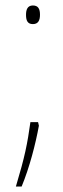

<svg xmlns="http://www.w3.org/2000/svg" viewBox="-20 -552 230 701"><path d="M75 -498C75 -478 80 -464 100 -464C119 -464 126 -477 126 -498C126 -519 120 -532 100 -532C80 -532 75 -516 75 -498ZM122 -93 119 -106H91C80 -27 71 19 38 129H59C88 59 110 -27 122 -93Z"/></svg>

Font: Noto Sans Armenian Condensed Thin
Style: Regular
Weight: 100
Width: 3
Designer: Monotype Design Team
Foundry: Monotype Imaging Inc.
Version: Version 2.008